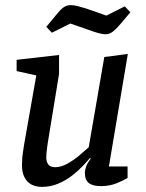

<svg xmlns="http://www.w3.org/2000/svg" viewBox="-20 -723 570 751"><path d="M144 8Q120 8 102.5 -1.5Q85 -11 75.5 -30Q66 -49 66 -77Q66 -89 67 -103.5Q68 -118 70.5 -132.5Q73 -147 74 -156L122 -428L45 -445V-489L211 -508V-434L167 -165Q166 -158 164.5 -147Q163 -136 162 -126Q161 -116 161 -108Q161 -90 169 -79.5Q177 -69 196 -69Q219 -69 244 -83Q269 -97 291.5 -116Q314 -135 327 -147L388 -500L480 -512L406 -72H479V-27Q465 -18 437 -6.5Q409 5 375 5Q343 5 327.5 -7Q312 -19 312 -47Q312 -59 317.5 -73Q323 -87 335 -103L332 -105Q323 -94 305 -75Q287 -56 263 -37Q239 -18 208.5 -5Q178 8 144 8ZM394 -589Q380 -589 361.5 -594.5Q343 -600 327 -606L255 -631L183 -595L161 -618L200 -665Q214 -683 227 -693Q240 -703 256 -703Q269 -703 286 -698.5Q303 -694 319 -689L396 -662L468 -698L490 -675L451 -629Q437 -612 423 -600.5Q409 -589 394 -589Z"/></svg>

Font: Faustina Light Medium
Style: Italic
Weight: 500
Italic angle: -8°
Version: Version 1.200